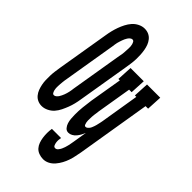

<svg xmlns="http://www.w3.org/2000/svg" viewBox="-311 -824 1129 1129"><g transform="rotate(45 253.0 -260.0)"><path d="M69 8Q51 8 35.5 1Q20 -6 9 -19.5Q-2 -33 -8 -49Q-14 -65 -17.5 -82.5Q-21 -100 -21.5 -118Q-22 -136 -21.5 -154Q-21 -172 -18.5 -190.5Q-16 -209 -13 -228L41 -552Q44 -572 49 -592.5Q54 -613 61 -632.5Q68 -652 78 -671.5Q88 -691 102 -707Q116 -723 136 -733Q156 -743 176 -743Q195 -743 210.5 -736Q226 -729 237 -715.5Q248 -702 254 -686Q260 -670 263 -652.5Q266 -635 267 -617Q268 -599 267.5 -581Q267 -563 264.5 -544.5Q262 -526 259 -507L205 -183Q202 -163 197 -142.5Q192 -122 184.5 -102.5Q177 -83 167.5 -63.5Q158 -44 144 -28Q130 -12 109.5 -2Q89 8 69 8ZM75 -88Q83 -88 90 -94Q97 -100 101.5 -107Q106 -114 109.5 -121.5Q113 -129 116 -136.5Q119 -144 121 -151.5Q123 -159 125 -167Q127 -175 128 -183Q129 -191 130 -198L184 -523Q186 -532 187.5 -540.5Q189 -549 189.5 -557.5Q190 -566 190.5 -574.5Q191 -583 191.5 -591.5Q192 -600 191.5 -608.5Q191 -617 189 -624.5Q187 -632 183 -639.5Q179 -647 170 -647Q163 -647 156 -641Q149 -635 144.5 -628Q140 -621 136.5 -613.5Q133 -606 130.5 -598.5Q128 -591 125.5 -583.5Q123 -576 121 -568Q119 -560 118 -552Q117 -544 116 -537L62 -212Q60 -203 59 -194.5Q58 -186 57 -177.5Q56 -169 55.5 -160.5Q55 -152 54.5 -143.5Q54 -135 54.5 -126.5Q55 -118 57 -110.5Q59 -103 63 -95.5Q67 -88 75 -88ZM296 223Q278 223 260.5 216.5Q243 210 232 197.5Q221 185 215 168.5Q209 152 206.5 134Q204 116 204 97.5Q204 79 207 60H283Q281 70 280.5 80Q280 90 281.5 99.5Q283 109 287 118Q291 127 301 127Q311 127 318.5 118Q326 109 330.5 99.5Q335 90 338 80.5Q341 71 343.5 61Q346 51 347.5 41.5Q349 32 351 22L365 -64Q360 -52 353.5 -40Q347 -28 338 -17Q329 -6 316.5 1Q304 8 291 8Q275 8 265 -4Q255 -16 250.5 -30.5Q246 -45 244.5 -61Q243 -77 243 -93Q243 -109 243.5 -125Q244 -141 246 -157.5Q248 -174 250 -190Q252 -206 254 -222L288 -424H276L281 -520H391L386 -424H365L329 -207Q328 -199 327 -190.5Q326 -182 324.5 -174Q323 -166 323 -158Q323 -150 322.5 -142Q322 -134 322 -126Q322 -118 323.5 -110.5Q325 -103 328 -95.5Q331 -88 339 -88Q345 -88 351 -93Q357 -98 361 -103.5Q365 -109 367.5 -115.5Q370 -122 372.5 -128.5Q375 -135 376.5 -141.5Q378 -148 379.5 -154.5Q381 -161 382.5 -167.5Q384 -174 385 -180L425 -424H413L418 -520H528L523 -424H502L426 37Q422 57 418 76.5Q414 96 407.5 115Q401 134 391 152.5Q381 171 367 187.5Q353 204 334.5 213.5Q316 223 296 223Z"/></g></svg>

Font: Iosevka Curly Slab
Style: Bold Italic
Weight: 700
Italic angle: -9°
Monospace: yes
Designer: Belleve Invis
Foundry: Belleve Invis
Version: Version 22.1.2; ttfautohint (v1.8.4)